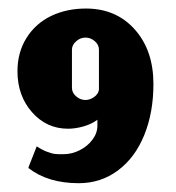

<svg xmlns="http://www.w3.org/2000/svg" viewBox="-20 -416 407 443"><path d="M161.7 6.7Q212.7 6.7 252.2 -22.8Q291.7 -52.3 312.8 -104.3Q334 -156.3 334 -222.3Q334 -299.7 291 -348Q248 -396.3 178.3 -396.3Q133.7 -396.3 98 -379.2Q62.3 -362 41.3 -328.7Q20.3 -295.3 20.3 -251.7Q20.3 -195.3 53.8 -157.2Q87.3 -119 137 -119Q154.3 -119 173.2 -124.5Q192 -130 204.7 -139.7V-125.7Q204.7 -108.7 193 -93.3Q181.3 -78 163.5 -69.2Q145.7 -60.3 127.3 -60.3Q126.3 -60.3 122.3 -60.2Q118.3 -60 115.8 -60.2Q113.3 -60.3 108.5 -60.7Q103.7 -61 99.3 -62.3Q95 -63.7 89.5 -65.5Q84 -67.3 77.7 -70.7Q71.3 -74 64.7 -78.3L45.7 -30L46 -28Q90.7 6.7 161.7 6.7ZM177.3 -329.3Q189 -329.3 198.7 -321Q208.3 -312.7 208.3 -301.3V-209Q207 -199.3 197.3 -192.3Q187.7 -185.3 177 -185.3Q165.3 -185.3 155.7 -193.7Q146 -202 146 -213.3V-301.3Q146 -312.3 155.7 -320.8Q165.3 -329.3 177.3 -329.3Z"/></svg>

Font: Jomhuria
Style: Regular
Weight: 400
Designer: Arabic design by Kourosh Beigpour, Latin design by Eben Sorkin, engineering by Lasse Fister and Khaled Hosney
Version: Version 1.0000